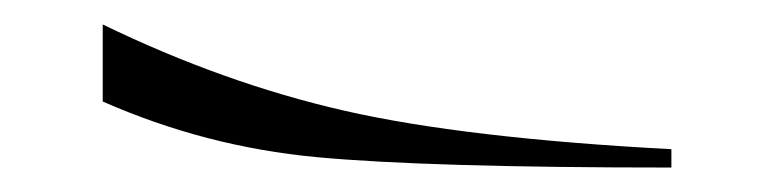

<svg xmlns="http://www.w3.org/2000/svg" viewBox="-20 -937 640 157"><path d="M64 -917V-854Q148 -817 239 -808.5Q330 -800 529 -800V-815Q360 -824 261.5 -846.5Q163 -869 64 -917Z"/></svg>

Font: Solide Mirage
Style: Mono
Weight: 400
Width: 6
Designer: Jérémy Landes
Foundry: Velvetyne Type Foundry
Version: Version 1.1